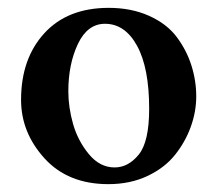

<svg xmlns="http://www.w3.org/2000/svg" viewBox="-20 -464 559 494"><path d="M250 -402.8Q205.1 -402.8 180.4 -350.8Q155.8 -298.8 155.8 -229Q155.8 -188 168 -145Q180.2 -102.1 208.5 -67.6Q236.8 -33.2 274.9 -33.2Q310.1 -33.2 336.9 -66.2Q363.8 -99.1 363.8 -184.1Q363.8 -289.1 332.8 -345.9Q301.8 -402.8 250 -402.8ZM34.2 -207Q34.2 -313 94 -378.4Q153.8 -443.8 259.8 -443.8Q317.9 -443.8 363.5 -423.3Q409.2 -402.8 434.6 -368.9Q460 -335 472.4 -295.9Q484.9 -256.8 484.9 -215.8Q484.9 -176.8 470.9 -137.9Q457 -99.1 430.4 -65.7Q403.8 -32.2 359.4 -11.2Q314.9 9.8 258.8 9.8Q154.8 9.8 94.5 -56.6Q34.2 -123 34.2 -207Z"/></svg>

Font: Linux Libertine
Style: Semibold
Weight: 600
Designer: Philipp H. Poll
Foundry: Philipp H. Poll
Version: Version 5.1.2 ; ttfautohint (v0.9)